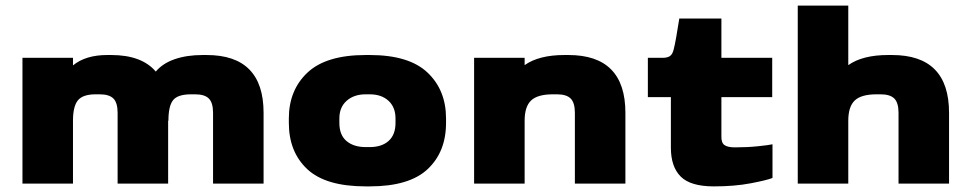

<svg xmlns="http://www.w3.org/2000/svg" viewBox="-20 -654 3451 684"><path d="M919 -252V0H739V-252Q739 -288 724 -303Q709 -318 675 -318H661Q613 -318 596.5 -297Q580 -276 580 -224H579V0H399V-252Q399 -288 384 -303Q369 -318 335 -318H321Q275 -318 257.5 -296.5Q240 -275 240 -224V0H60V-448H240V-421Q285 -458 362 -458H376Q485 -458 535 -399Q559 -428 602 -443Q645 -458 702 -458H716Q919 -458 919 -252Z M1009 -216V-232Q1009 -333 1075.5 -395.5Q1142 -458 1283 -458H1297Q1437 -458 1503 -395.5Q1569 -333 1569 -232V-216Q1569 -113 1503.5 -51.5Q1438 10 1297 10H1283Q1140 10 1074.5 -51.5Q1009 -113 1009 -216ZM1389 -216V-232Q1389 -272 1364 -295Q1339 -318 1297 -318H1283Q1241 -318 1215 -295Q1189 -272 1189 -232V-216Q1189 -173 1214.5 -151.5Q1240 -130 1283 -130H1297Q1340 -130 1364.5 -152Q1389 -174 1389 -216Z M2208 -252V0H2028V-252Q2028 -288 2013 -303Q1998 -318 1964 -318H1950Q1895 -318 1872 -296Q1849 -274 1849 -224V0H1669V-448H1849V-422Q1900 -458 1991 -458H2005Q2208 -458 2208 -252Z M2370 -128V-308H2288V-448H2340Q2358 -448 2367 -454.5Q2376 -461 2380 -478Q2387 -504 2400 -588H2550V-448H2731V-308H2550V-170Q2549 -146 2560.5 -137.5Q2572 -129 2598 -129Q2642 -129 2680.5 -133Q2719 -137 2732 -140V-20Q2712 -12 2654.5 -1Q2597 10 2523 10Q2440 10 2405 -25Q2370 -60 2370 -128Z M3361 -252V0H3181V-252Q3181 -288 3166 -303Q3151 -318 3117 -318H3103Q3048 -318 3025 -296Q3002 -274 3002 -224V0H2822V-634H3002V-422Q3053 -458 3144 -458H3158Q3361 -458 3361 -252Z"/></svg>

Font: Dashboard
Style: Regular
Weight: 400
Designer: jaiki
Version: Version 1.000